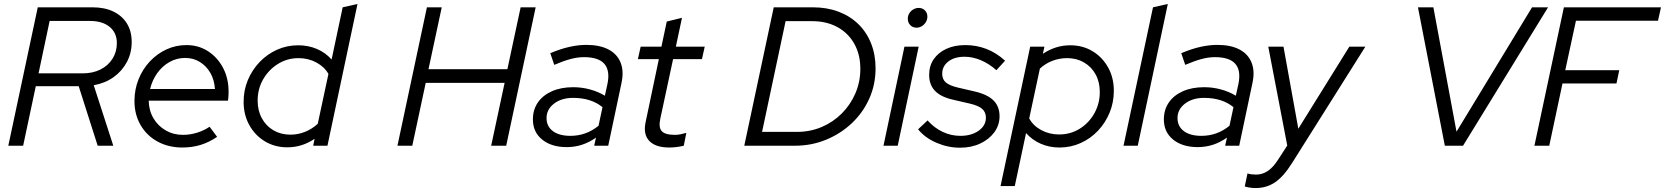

<svg xmlns="http://www.w3.org/2000/svg" viewBox="-20 -737 8420 971"><path d="M22 0 171 -700H448Q509 -700 553.5 -678.5Q598 -657 622 -618Q646 -579 646 -525Q646 -469 621.5 -423Q597 -377 554 -346.5Q511 -316 454 -306L553 0H474L378 -301H161L97 0ZM175 -366H398Q449 -366 488 -385.5Q527 -405 549 -440Q571 -475 571 -519Q571 -571 534.5 -601Q498 -631 436 -631H231Z M902 9Q832 9 777 -21Q722 -51 691 -104.5Q660 -158 660 -226Q660 -284 680.5 -335.5Q701 -387 737.5 -426Q774 -465 821.5 -487Q869 -509 923 -509Q984 -509 1032 -478Q1080 -447 1108 -394Q1136 -341 1136 -273Q1136 -263 1135.5 -251.5Q1135 -240 1133 -228H732Q733 -178 756 -139Q779 -100 818 -77.5Q857 -55 905 -55Q942 -55 977 -66Q1012 -77 1040 -96L1078 -45Q1037 -17 994 -4Q951 9 902 9ZM739 -287H1067Q1064 -333 1044 -368Q1024 -403 991 -423.5Q958 -444 916 -444Q874 -444 837.5 -423.5Q801 -403 775.5 -367.5Q750 -332 739 -287Z M1433 8Q1369.8 8 1319.9 -22Q1270 -52 1241 -104.2Q1212 -156.5 1212 -221.7Q1212 -281 1233.5 -332.3Q1255.1 -383.6 1293 -423.3Q1331 -463 1381 -485.5Q1431 -508 1488 -508Q1539 -508 1582.5 -489.5Q1626 -471 1657 -436L1713 -700L1788 -717L1636 0H1564L1571 -35Q1508.1 8 1433 8ZM1449 -56Q1487.4 -56 1523 -70.4Q1558.7 -84.8 1587 -111L1641 -363Q1621 -399 1579.9 -421Q1538.9 -443 1490.5 -443Q1433 -443 1386.1 -413.9Q1339.1 -384.8 1311.1 -336.4Q1283 -288 1283 -228Q1283 -177.9 1304.3 -138.8Q1325.7 -99.7 1363.2 -77.8Q1400.8 -56 1449 -56Z M1990 0 2139 -700H2214L2147 -387H2546L2613 -700H2689L2540 0H2464L2532 -318H2133L2065 0Z M2846 7Q2769 7 2722 -31Q2675 -69 2675 -133Q2675 -182 2700 -218.5Q2725 -255 2771 -275.5Q2817 -296 2879 -296Q2923 -296 2964.5 -284.5Q3006 -273 3039 -253L3052 -312Q3066 -380 3036.5 -414Q3007 -448 2933 -448Q2901 -448 2865.5 -438.5Q2830 -429 2783 -409L2763 -468Q2815 -490 2860 -500Q2905 -510 2945 -510Q3013 -510 3057 -487Q3101 -464 3118.5 -420.5Q3136 -377 3123 -317L3056 0H2985L2994 -41Q2960 -17 2923.5 -5Q2887 7 2846 7ZM2865 -50Q2904 -50 2939.5 -62.5Q2975 -75 3007 -101L3027 -195Q2970 -242 2878 -242Q2820 -242 2782 -213Q2744 -184 2744 -140Q2744 -98 2776 -74Q2808 -50 2865 -50Z M3365 9Q3295 9 3263.5 -24.5Q3232 -58 3245 -119L3312 -438H3206L3220 -501H3325L3352 -628L3429 -647L3398 -501H3544L3530 -438H3384L3319 -135Q3310 -92 3327 -73.5Q3344 -55 3393 -55Q3407 -55 3420 -57.5Q3433 -60 3451 -65L3438 0Q3422 4 3402.5 6.5Q3383 9 3365 9Z M3744 0 3893 -700H4091Q4162 -700 4220.5 -678Q4279 -656 4321 -615Q4363 -574 4385.5 -517Q4408 -460 4408 -391Q4408 -310 4376.5 -239Q4345 -168 4288.5 -114.5Q4232 -61 4158 -30.5Q4084 0 4000 0ZM3834 -70H4010Q4077 -70 4135 -94.5Q4193 -119 4237 -163Q4281 -207 4306 -265Q4331 -323 4331 -389Q4331 -461 4300.5 -515.5Q4270 -570 4215 -600Q4160 -630 4087 -630H3953Z M4448 0 4554 -501H4626L4520 0ZM4615 -597Q4596 -597 4583.5 -610Q4571 -623 4571 -642Q4571 -657 4578.5 -669.5Q4586 -682 4599 -689.5Q4612 -697 4626 -697Q4645 -697 4657.5 -684.5Q4670 -672 4670 -653Q4670 -638 4662.5 -625.5Q4655 -613 4642.5 -605Q4630 -597 4615 -597Z M4835 10Q4774 10 4716 -15Q4658 -40 4623 -83L4671 -128Q4705 -90 4747.5 -70Q4790 -50 4837 -50Q4893 -50 4929.5 -76Q4966 -102 4966 -142Q4966 -170 4947 -186.5Q4928 -203 4885 -213L4803 -232Q4739 -246 4709 -277Q4679 -308 4679 -358Q4679 -404 4702 -437.5Q4725 -471 4766 -490Q4807 -509 4862 -509Q4918 -509 4968.5 -489.5Q5019 -470 5063 -430L5019 -382Q4982 -415 4940.5 -432.5Q4899 -450 4858 -450Q4807 -450 4776 -426Q4745 -402 4745 -364Q4745 -336 4763.5 -320Q4782 -304 4825 -294L4907 -275Q4973 -260 5004 -229.5Q5035 -199 5035 -149Q5035 -104 5008.5 -68Q4982 -32 4937 -11Q4892 10 4835 10Z M5040 204 5190 -501H5262L5254 -465Q5319 -508 5392 -508Q5456 -508 5505.5 -478Q5555 -448 5584 -396Q5613 -344 5613 -278Q5613 -219 5591.5 -167Q5570 -115 5532.5 -75.5Q5495 -36 5445 -13.5Q5395 9 5338 9Q5287 9 5243.5 -10Q5200 -29 5169 -64L5112 204ZM5336 -57Q5394 -57 5440.5 -86Q5487 -115 5514.5 -164Q5542 -213 5542 -272Q5542 -322 5521 -360.5Q5500 -399 5462.5 -421Q5425 -443 5377 -443Q5338 -443 5302.5 -429.5Q5267 -416 5239 -390L5185 -138Q5205 -101 5246 -79Q5287 -57 5336 -57Z M5662 0 5811 -700 5886 -717 5734 0Z M6037 7Q5960 7 5913 -31Q5866 -69 5866 -133Q5866 -182 5891 -218.5Q5916 -255 5962 -275.5Q6008 -296 6070 -296Q6114 -296 6155.5 -284.5Q6197 -273 6230 -253L6243 -312Q6257 -380 6227.5 -414Q6198 -448 6124 -448Q6092 -448 6056.5 -438.5Q6021 -429 5974 -409L5954 -468Q6006 -490 6051 -500Q6096 -510 6136 -510Q6204 -510 6248 -487Q6292 -464 6309.5 -420.5Q6327 -377 6314 -317L6247 0H6176L6185 -41Q6151 -17 6114.5 -5Q6078 7 6037 7ZM6056 -50Q6095 -50 6130.5 -62.5Q6166 -75 6198 -101L6218 -195Q6161 -242 6069 -242Q6011 -242 5973 -213Q5935 -184 5935 -140Q5935 -98 5967 -74Q5999 -50 6056 -50Z M6330 214Q6316 214 6302 212Q6288 210 6275 206L6289 140Q6297 143 6308.5 144.5Q6320 146 6332 146Q6364 146 6391 128Q6418 110 6442 73L6490 -1L6394 -501H6471L6546 -86L6804 -501H6885L6514 88Q6472 155 6429 184.5Q6386 214 6330 214Z M7287 0 7151 -700H7229L7346 -71L7728 -700H7809L7379 0Z M7740 0 7889 -700H8380L8365 -632H7950L7896 -382H8169L8155 -315H7882L7815 0Z"/></svg>

Font: Red Hat Display VF
Style: Italic
Weight: 300
Italic angle: -12°
Designer: Pentagram, MCKL
Foundry: Pentagram, MCKL
Version: Version 1.023